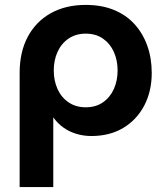

<svg xmlns="http://www.w3.org/2000/svg" viewBox="-20 -542 673 782"><path d="M329 -522Q394 -522 444 -501.5Q494 -481 528 -443.5Q562 -406 580 -355.5Q598 -305 598 -245Q598 -170 567.5 -112Q537 -54 482 -21Q427 12 352 12Q320 12 290.5 3Q261 -6 237.5 -23Q214 -40 198 -63H197V220H60V-245Q60 -330 93 -392Q126 -454 186.5 -488Q247 -522 329 -522ZM329 -405Q289 -405 259.5 -385Q230 -365 214.5 -331Q199 -297 199 -255Q199 -213 214.5 -179Q230 -145 259.5 -125Q289 -105 329 -105Q370 -105 399 -125Q428 -145 443.5 -179Q459 -213 459 -255Q459 -297 443.5 -331Q428 -365 399 -385Q370 -405 329 -405Z"/></svg>

Font: MuseoModerno Thin SemiBold
Style: Regular
Weight: 600
Version: Version 1.003